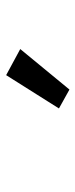

<svg xmlns="http://www.w3.org/2000/svg" viewBox="174 -1004 251 640"><g transform="rotate(-90 300.0 -684.5)"><path d="M321 -579 258 -614 369 -790 456 -743Z"/></g></svg>

Font: IBM Plex Mono Medium
Style: Italic
Weight: 500
Italic angle: -9°
Monospace: yes
Designer: Mike Abbink, Paul van der Laan, Pieter van Rosmalen
Foundry: Bold Monday
Version: Version 2.3